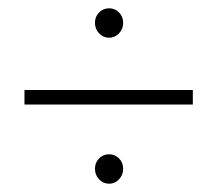

<svg xmlns="http://www.w3.org/2000/svg" viewBox="-20 -556 524 463"><path d="M277 -501Q277 -486 267 -475.5Q257 -465 243 -465Q229 -465 219 -475.5Q209 -486 209 -501Q209 -516 219 -526Q229 -536 243 -536Q257 -536 267 -526Q277 -516 277 -501ZM39 -339H445V-304H39ZM277 -149Q277 -134 267 -123.5Q257 -113 243 -113Q229 -113 219 -123.5Q209 -134 209 -149Q209 -164 219 -174Q229 -184 243 -184Q257 -184 267 -174Q277 -164 277 -149Z"/></svg>

Font: TypoPRO Montserrat Alternates
Style: Regular
Weight: 275
Designer: Julieta Ulanovsky
Foundry: Julieta Ulanovsky
Version: Version 6.001